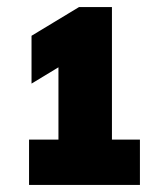

<svg xmlns="http://www.w3.org/2000/svg" viewBox="-20 -454 450 542"><path d="M62 68V-60H145V-264L69 -218V-353L203 -434H296V-60H375V68Z"/></svg>

Font: Encode Sans Condensed Black
Style: Regular
Weight: 900
Width: 3
Designer: Multiple Designers
Foundry: Impallari Type
Version: Version 3.000; ttfautohint (v1.8.3) -l 8 -r 50 -G 200 -x 14 